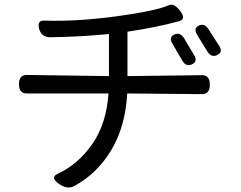

<svg xmlns="http://www.w3.org/2000/svg" viewBox="-20 -769 1040 830"><path d="M734 -620Q760 -631 776 -603L819 -531Q836 -503 810 -491Q784 -479 768 -507L725 -581Q709 -609 734 -620ZM832 -619Q815 -647 839.5 -658.5Q864 -670 881 -643L928 -570Q945 -543 919 -531Q893 -519 876 -547ZM711 -747Q733 -756 759.5 -721Q786 -686 753 -677Q658 -651 531 -632V-440L854 -444Q887 -444 887 -403Q887 -362 854 -362L530 -365Q522 -222 461.5 -121Q401 -20 305 33Q274 53 235 26Q196 -1 228 -17Q316 -57 378 -145Q440 -233 449 -365H95Q62 -365 62 -405Q62 -445 95 -445L451 -440V-622Q332 -610 197 -608Q159 -608 149 -645Q140 -682 172 -680Q310 -675 483.5 -698.5Q657 -722 711 -747Z"/></svg>

Font: Raw Maruko Gothic CJK TC
Style: Regular
Weight: 400
Version: Version 1.001